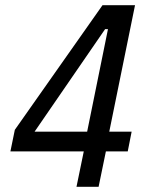

<svg xmlns="http://www.w3.org/2000/svg" viewBox="-20 -718 580 738"><path d="M274 0 302 -136H20L37 -219L374 -698H499L400 -212H486L471 -136H387L359 0ZM113 -212H315L395 -606H384Z"/></svg>

Font: IBM Plex Sans Cond Text
Style: Italic
Weight: 450
Width: 3
Italic angle: -11°
Designer: Mike Abbink, Paul van der Laan, Pieter van Rosmalen
Foundry: Bold Monday
Version: Version 1.3